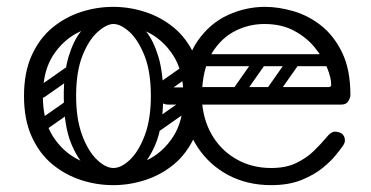

<svg xmlns="http://www.w3.org/2000/svg" viewBox="-20 -530 1082 560"><path d="M310 10Q262 10 216 -5Q170 -20 132.5 -51Q95 -82 72.5 -131.5Q50 -181 50 -250Q50 -319 72.5 -368.5Q95 -418 132.5 -449Q170 -480 216 -495Q262 -510 310 -510Q358 -510 404 -495Q450 -480 487.5 -449Q525 -418 547.5 -368.5Q570 -319 570 -250Q570 -181 547.5 -131.5Q525 -82 487.5 -51Q450 -20 404 -5Q358 10 310 10ZM310 -40Q360 -40 407 -62Q454 -84 484.5 -130.5Q515 -177 515 -250Q515 -323 484.5 -369.5Q454 -416 407 -438Q360 -460 310 -460Q261 -460 213.5 -438Q166 -416 135.5 -369.5Q105 -323 105 -250Q105 -177 135.5 -130.5Q166 -84 213.5 -62Q261 -40 310 -40ZM311 -4Q280 -4 246 -29Q212 -54 189 -108Q166 -162 166 -250Q166 -318 180 -364.5Q194 -411 216 -438.5Q238 -466 263.5 -478Q289 -490 311 -490V-460Q291 -460 265 -437Q239 -414 220.5 -367.5Q202 -321 202 -250Q202 -183 219.5 -136Q237 -89 262.5 -64.5Q288 -40 311 -40ZM311 -4V-40Q334 -40 359.5 -64.5Q385 -89 402.5 -136Q420 -183 420 -250Q420 -321 401.5 -367.5Q383 -414 357.5 -437Q332 -460 311 -460V-490Q334 -490 359 -478Q384 -466 406 -438.5Q428 -411 442 -364.5Q456 -318 456 -250Q456 -162 433 -108Q410 -54 376.5 -29Q343 -4 311 -4ZM113 -249Q98 -238 89 -252Q85 -257 84.5 -264Q84 -271 92 -277L169 -331Q184 -341 194 -327Q198 -321 197.5 -314.5Q197 -308 190 -303ZM115 -152Q100 -141 91 -155Q87 -160 86.5 -167Q86 -174 94 -180L171 -234Q186 -244 196 -230Q200 -224 199.5 -217.5Q199 -211 192 -206ZM449 -249Q434 -238 425 -252Q421 -257 420.5 -264Q420 -271 428 -277L505 -331Q520 -341 530 -327Q534 -321 533.5 -314.5Q533 -308 526 -303ZM451 -152Q436 -141 427 -155Q423 -160 422.5 -167Q422 -174 430 -180L507 -234Q522 -244 532 -230Q536 -224 535.5 -217.5Q535 -211 528 -206ZM771 10Q701 10 645.5 -19.5Q590 -49 555.5 -102Q521 -155 515 -225H471Q445 -225 445 -250Q445 -275 471 -275H515Q520 -358 556 -410Q592 -462 644.5 -486Q697 -510 753 -510Q792 -510 835.5 -497.5Q879 -485 916.5 -455.5Q954 -426 978 -376.5Q1002 -327 1002 -253Q1002 -245 996 -235Q990 -225 976 -225H570Q576 -170 603 -128.5Q630 -87 673.5 -63.5Q717 -40 771 -40Q814 -40 844 -54.5Q874 -69 895 -89.5Q916 -110 932 -129Q938 -137 944.5 -141.5Q951 -146 958 -146Q962 -146 967.5 -144.5Q973 -143 976 -141Q986 -134 986 -120Q986 -114 981 -106Q976 -98 958 -76Q946 -61 922 -41Q898 -21 860.5 -5.5Q823 10 771 10ZM570 -276H938Q946 -276 946 -283Q946 -303 934 -332.5Q922 -362 898 -391.5Q874 -421 837.5 -440.5Q801 -460 751 -460Q707 -460 667.5 -440.5Q628 -421 601.5 -380.5Q575 -340 570 -276ZM856 -372H959V-337H856ZM750 -366Q763 -356 754 -343L688 -249Q679 -235 663 -246Q650 -256 659 -269L725 -363Q729 -368 736 -369.5Q743 -371 750 -366ZM848 -366Q861 -356 852 -343L786 -249Q777 -235 761 -246Q748 -256 757 -269L823 -363Q827 -368 834 -369.5Q841 -371 848 -366ZM552 -259Q552 -276 569 -276H901Q918 -276 918 -259Q918 -241 902 -241H570Q552 -241 552 -259ZM552 -355Q552 -372 569 -372H901Q918 -372 918 -355Q918 -337 902 -337H570Q552 -337 552 -355Z"/></svg>

Font: Agu Display Uzo
Style: Regular
Weight: 400
Designer: Oluwaseun Badejo
Version: Version 1.103